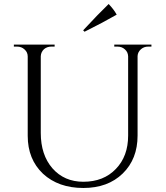

<svg xmlns="http://www.w3.org/2000/svg" viewBox="-20 -922 825 956"><path d="M394 -771Q470 -853 521 -902Q547 -875 561 -849Q497 -812 401 -764ZM734 -700V-690H718Q697 -690 682 -677Q666 -663 665 -643V-247Q665 -130 591 -58Q517 14 395 14Q271 14 194 -57Q118 -129 118 -246V-641Q118 -662 102 -676Q87 -690 65 -690H49V-700H252V-690H236Q214 -690 199 -677Q184 -663 183 -642V-260Q183 -151 241 -84Q300 -17 395 -17Q496 -17 557 -81Q618 -144 618 -247V-642Q617 -663 602 -676Q587 -690 565 -690H549V-700Z"/></svg>

Font: Cinzel(RUS BY LYAJKA)
Style: Regular
Weight: 400
Designer: Natanael Gama
Version: Version 1.001;PS 001.001;hotconv 1.0.56;makeotf.lib2.0.21325